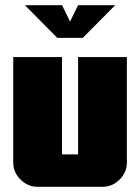

<svg xmlns="http://www.w3.org/2000/svg" viewBox="-20 -720 540 740"><path d="M76 -700H219L250 -637L281 -700H424L299 -574H201ZM469 -94Q469 -56 441 -28Q413 0 375 0H125Q87 0 59 -28Q31 -56 31 -94V-500H219V-125H281V-500H469Z"/></svg>

Font: CostaRica
Style: Normal
Weight: 900
Version: Version 1.3